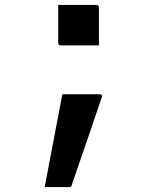

<svg xmlns="http://www.w3.org/2000/svg" viewBox="-20 -562 640 782"><path d="M383 -377H228Q217 -377 217 -388V-542H372Q383 -542 383 -531ZM262 200H162Q180 105 198 10.5Q216 -84 234 -178H386Q399 -178 394 -164Q367 -85 335 9Q303 103 272 192Q270 200 262 200Z"/></svg>

Font: Recursive Mn Lnr St Med
Style: Regular
Weight: 500
Monospace: yes
Version: Version 1.079;hotconv 1.0.112;makeotfexe 2.5.65598; ttfautoh